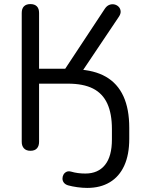

<svg xmlns="http://www.w3.org/2000/svg" viewBox="-20 -732 710 941"><path d="M407.5 189Q384.5 189 359.2 185.5Q334 182 314 176.5Q300.5 172.5 293.5 163.8Q286.5 155 286.2 144.2Q286 133.5 290.8 124.5Q295.5 115.5 305 110.5Q314.5 105.5 328 109Q345 114 362 116.2Q379 118.5 398.5 118.5Q460.5 118.5 494.5 76.5Q528.5 34.5 528.5 -48.5V-99.5Q528.5 -175 505.8 -224.5Q483 -274 435.8 -298Q388.5 -322 313 -322H171.5V-37Q171.5 -16.5 161 -4.8Q150.5 7 129 7Q108.5 7 97.5 -4.8Q86.5 -16.5 86.5 -37V-668.5Q86.5 -690 97.5 -701Q108.5 -712 129 -712Q149.5 -712 160.5 -701Q171.5 -690 171.5 -668.5V-395H314.5L287 -376L494 -689.5Q503.5 -703.5 516 -708.2Q528.5 -713 540.8 -710.2Q553 -707.5 561.5 -698.8Q570 -690 571.2 -677.5Q572.5 -665 563 -650.5L369 -361.5L356.5 -392Q442 -388.5 499 -355.8Q556 -323 584.8 -260.5Q613.5 -198 613.5 -105.5V-51.5Q613.5 26 589 79.8Q564.5 133.5 518.2 161.2Q472 189 407.5 189Z"/></svg>

Font: Nunito ExtraLight
Style: Regular
Weight: 200
Designer: Vernon Adams
Foundry: Vernon Adams
Version: Version 3.602;April 4, 2023;FontCreator 14.0.0.2856 64-bit